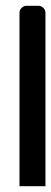

<svg xmlns="http://www.w3.org/2000/svg" viewBox="-20 -644 178 664"><path d="M137.2 0H47.4V-599.6Q47.4 -609.4 54.7 -616.7Q62 -624 71.8 -624H112.8Q122.6 -624 129.9 -616.7Q137.2 -609.4 137.2 -599.6Z"/></svg>

Font: Uroob
Style: Regular
Weight: 400
Designer: Hussain K H
Foundry: Swanthanthra Malayalam Computing(http://smc.org.in)
Version: Version 2.0.0+20200101